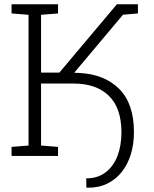

<svg xmlns="http://www.w3.org/2000/svg" viewBox="-20 -731 722 900"><path d="M387.7 148.9 384.8 147.9 384.3 105Q438.5 105 475.3 76.7Q512.2 48.3 530.8 -0.5Q549.3 -49.3 549.3 -111.8Q548.8 -225.6 489.7 -282.5Q430.7 -339.4 325.2 -339.4H172.4V-48.8L252 -42.5V0H34.2V-42.5L113.8 -48.8V-661.6L34.2 -668V-710.9H252V-668L172.4 -661.6V-390.6H258.3L527.8 -710.9H626.5V-668L556.6 -662.1L329.6 -392.1L329.1 -389.6Q333.5 -389.6 338.9 -389.6Q344.2 -389.6 349.1 -389.2Q468.8 -383.8 538.3 -314.7Q607.9 -245.6 607.9 -111.8Q607.9 -56.2 593.5 -8.5Q579.1 39.1 551 74.7Q522.9 110.4 481.9 130.1Q440.9 149.9 387.7 148.9Z"/></svg>

Font: Roboto Slab LO Light
Style: Regular
Weight: 300
Designer: Google
Version: Version 2.000